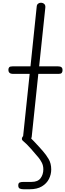

<svg xmlns="http://www.w3.org/2000/svg" viewBox="-20 -1024 476 1398"><path d="M179.5 0Q166.5 0 156.5 -7.2Q146.5 -14.5 148 -29L196 -486H77.5Q57 -486 49 -494Q41 -502 41 -514.5Q41 -527 46.8 -534Q52.5 -541 72.5 -541H202L247.5 -978Q249 -991 257.8 -997.5Q266.5 -1004 277.5 -1004Q292 -1004 302 -995.2Q312 -986.5 310 -968L265 -541H401.5Q420 -541 427.8 -534Q435.5 -527 435.5 -514.5Q435.5 -500.5 429.5 -493.2Q423.5 -486 407 -486H259L211 -28.5Q209 -12.5 201.2 -6.2Q193.5 0 179.5 0ZM152 354Q136 354 124.5 349.2Q113 344.5 113 326Q113 308.5 123.8 304.5Q134.5 300.5 152 300.5H210Q255.5 300.5 275.5 273.5Q295.5 246.5 295.5 209Q295.5 181 283.8 159Q272 137 261 124Q237.5 96 206 60Q174.5 24 146.5 1Q138.5 -6 139.5 -15.5Q140.5 -25 147.8 -32.5Q155 -40 164.5 -40Q171.5 -40 175.8 -39Q180 -38 191 -29.5Q204 -19 223.8 1.5Q243.5 22 262.5 42.8Q281.5 63.5 292.5 76.5Q314.5 101.5 333.8 133.5Q353 165.5 353 210Q353 246 336.5 279Q320 312 285.2 333Q250.5 354 195.5 354Z"/></svg>

Font: Edu NSW ACT Hand Pre
Style: Regular
Weight: 400
Designer: Tina and Corey Anderson, Eben Sorkin, Mirko Velimirovic
Foundry: Sorkin Type Co.
Version: Version 2.000